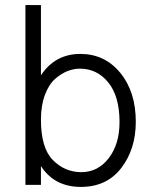

<svg xmlns="http://www.w3.org/2000/svg" viewBox="-20 -727 599 755"><path d="M141 0H80V-707H141V-431Q197 -515 296 -515Q392 -515 453 -440.5Q514 -366 514 -248Q514 -141 457 -66.5Q400 8 298 8Q194 8 141 -74ZM141 -256Q141 -145 188 -97.5Q235 -50 300 -50Q365 -50 407.5 -105Q450 -160 450 -247Q450 -348 406 -402.5Q362 -457 294 -457Q270 -457 245.5 -447.5Q221 -438 196.5 -416.5Q172 -395 156.5 -353.5Q141 -312 141 -256Z"/></svg>

Font: Hind Vadodara Light
Style: Regular
Weight: 300
Designer: Hitesh Malaviya
Foundry: Indian Type Foundry
Version: Version 1.000;PS 1.0;hotconv 1.0.86;makeotf.lib2.5.63406; tt